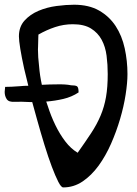

<svg xmlns="http://www.w3.org/2000/svg" viewBox="-59 -817 581 817"><path d="M-39.1 -425.8Q-39.1 -428.7 -38.1 -437Q-37.1 -445.3 -37.1 -447.3Q-12.7 -447.3 25.4 -450.2Q43 -452.1 61.5 -452.1Q51.8 -491.2 43.9 -524.4Q33.2 -573.2 27.3 -609.4Q21.5 -645.5 21.5 -662.1Q21.5 -703.1 45.4 -729.5Q69.3 -755.9 105 -771Q140.6 -786.1 181.6 -791.5Q222.7 -796.9 255.9 -796.9Q319.3 -796.9 362.8 -772Q406.2 -747.1 433.1 -706.1Q460 -665 471.7 -611.3Q483.4 -557.6 483.4 -502Q483.4 -464.8 475.6 -414.6Q467.8 -364.3 452.1 -311Q436.5 -257.8 413.6 -205.6Q390.6 -153.3 360.4 -111.8Q330.1 -70.3 292.5 -44.9Q254.9 -19.5 210 -19.5Q201.2 -19.5 189 -43.5Q176.8 -67.4 161.6 -107.4Q146.5 -147.5 130.4 -199.7Q114.3 -252 98.6 -308.6L78.1 -382.8H66.4Q32.2 -384.8 4.9 -383.8Q-21.5 -381.8 -30.3 -395Q-39.1 -408.2 -39.1 -425.8ZM102.5 -606.4Q102.5 -575.2 107.4 -534.2Q110.4 -496.1 119.1 -456.1Q153.3 -458 182.6 -458Q220.7 -459 243.2 -454.1Q260.7 -454.1 268.1 -450.2Q275.4 -446.3 275.4 -423.8Q246.1 -404.3 210.4 -396Q174.8 -387.7 137.7 -384.8Q140.6 -375 144.5 -365.2Q158.2 -322.3 176.8 -284.2Q195.3 -246.1 218.8 -215.3Q242.2 -184.6 271.5 -167Q304.7 -213.9 329.1 -251Q353.5 -288.1 369.1 -325.2Q384.8 -362.3 392.1 -404.3Q399.4 -446.3 399.4 -502Q399.4 -542 394.5 -580.1Q389.6 -618.2 373.5 -647.9Q357.4 -677.7 328.1 -695.8Q298.8 -713.9 251 -713.9Q211.9 -713.9 175.3 -701.7Q138.7 -689.5 104.5 -669.9Q104.5 -667 104 -658.2Q103.5 -649.4 103.5 -639.2Q103.5 -628.9 103 -619.6Q102.5 -610.4 102.5 -606.4Z"/></svg>

Font: Gloria Hallelujah
Style: Regular
Weight: 400
Designer: Kimberly Geswein
Foundry: Kimberly Geswein
Version: Version 1.004 2010